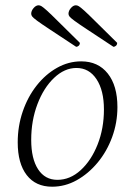

<svg xmlns="http://www.w3.org/2000/svg" viewBox="-20 -694 510 726"><path d="M177 12Q115 12 81 -32Q47 -76 47 -156Q47 -217 66 -272.5Q85 -328 118.5 -370.5Q152 -413 195.5 -437.5Q239 -462 287 -462Q351 -462 387.5 -416Q424 -370 424 -289Q424 -230 404 -175.5Q384 -121 349 -79Q314 -37 270 -12.5Q226 12 177 12ZM197 -14Q245 -14 285 -50.5Q325 -87 349 -147.5Q373 -208 373 -280Q373 -352 345 -394.5Q317 -437 269 -437Q224 -437 184.5 -399.5Q145 -362 121.5 -300Q98 -238 98 -165Q98 -94 124 -54Q150 -14 197 -14ZM268 -517Q206 -558 171 -581Q136 -604 120.5 -615.5Q105 -627 101.5 -632Q98 -637 98 -642Q98 -653 107 -663.5Q116 -674 126 -674Q131 -674 137 -670.5Q143 -667 157.5 -654Q172 -641 201 -612Q230 -583 282 -532Q282 -525 277.5 -521Q273 -517 268 -517ZM409 -517Q347 -558 312 -581Q277 -604 261.5 -615.5Q246 -627 242.5 -632Q239 -637 239 -642Q239 -653 248 -663.5Q257 -674 267 -674Q272 -674 278 -670.5Q284 -667 298.5 -654Q313 -641 342 -612Q371 -583 423 -532Q423 -525 418.5 -521Q414 -517 409 -517Z"/></svg>

Font: Petrona ExtraLight
Style: Italic
Weight: 200
Italic angle: -9°
Designer: Ringo R. Seeber
Foundry: Ringo R. Seeber
Version: Version 2.001; ttfautohint (v1.8.3)